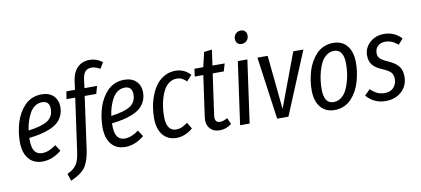

<svg xmlns="http://www.w3.org/2000/svg" viewBox="-83 -1075 3487 1589"><g transform="rotate(-10 1660.5 -280.5)"><path d="M419.9 -409.2Q419.9 -366.7 404.1 -333.3Q388.2 -299.8 362.1 -277.6Q335.9 -255.4 296.1 -239.3Q256.3 -223.1 215.3 -214.4Q174.3 -205.6 122.1 -199.2V-182.1Q122.1 -115.2 144 -86.2Q166 -57.1 206.1 -57.1Q261.7 -57.1 323.2 -103L356.9 -50.8Q280.3 12.2 198.2 12.2Q122.6 12.2 80.8 -38.8Q39.1 -89.8 39.1 -180.2Q39.1 -221.2 45.2 -262.2Q51.3 -303.2 63.7 -343.8Q76.2 -384.3 96.4 -418.9Q116.7 -453.6 142.8 -480.2Q168.9 -506.8 205.1 -522Q241.2 -537.1 283.2 -537.1Q348.6 -537.1 384.3 -500.7Q419.9 -464.4 419.9 -409.2ZM276.9 -472.2Q244.1 -472.2 217.5 -454.3Q190.9 -436.5 173.3 -405.3Q155.8 -374 144.3 -338.4Q132.8 -302.7 127 -261.2Q237.3 -274.9 288.1 -306.9Q338.9 -338.9 338.9 -405.8Q338.9 -472.2 276.9 -472.2Z M729 -683.1Q695.3 -683.1 677 -662.8Q658.7 -642.6 652.8 -600.1L643.1 -525.9H749L731 -461.9H633.8L571.8 -16.1Q565.4 26.9 554.7 59.3Q543.9 91.8 531 113.5Q518.1 135.3 496.6 153.3Q475.1 171.4 454.8 182.9Q434.6 194.3 401.9 210L381.8 148.9Q407.7 136.2 423.3 125.2Q439 114.3 454.1 95.2Q469.2 76.2 478.5 47.1Q487.8 18.1 493.2 -24.9L554.2 -461.9H481L491.2 -525.9H563L574.2 -605Q583.5 -671.4 623 -710.2Q662.6 -749 726.1 -749Q782.7 -749 832 -710.9L800.8 -660.2Q764.6 -683.1 729 -683.1Z M1114.7 -409.2Q1114.7 -366.7 1098.9 -333.3Q1083 -299.8 1056.9 -277.6Q1030.8 -255.4 991 -239.3Q951.2 -223.1 910.2 -214.4Q869.1 -205.6 816.9 -199.2V-182.1Q816.9 -115.2 838.9 -86.2Q860.8 -57.1 900.9 -57.1Q956.5 -57.1 1018.1 -103L1051.8 -50.8Q975.1 12.2 893.1 12.2Q817.4 12.2 775.6 -38.8Q733.9 -89.8 733.9 -180.2Q733.9 -221.2 740 -262.2Q746.1 -303.2 758.5 -343.8Q771 -384.3 791.3 -418.9Q811.5 -453.6 837.6 -480.2Q863.8 -506.8 899.9 -522Q936 -537.1 978 -537.1Q1043.5 -537.1 1079.1 -500.7Q1114.7 -464.4 1114.7 -409.2ZM971.7 -472.2Q939 -472.2 912.4 -454.3Q885.7 -436.5 868.2 -405.3Q850.6 -374 839.1 -338.4Q827.6 -302.7 821.8 -261.2Q932.1 -274.9 982.9 -306.9Q1033.7 -338.9 1033.7 -405.8Q1033.7 -472.2 971.7 -472.2Z M1408.7 -537.1Q1481.9 -537.1 1533.7 -481L1489.7 -433.1Q1469.7 -452.6 1450.9 -461.9Q1432.1 -471.2 1407.7 -471.2Q1373.5 -471.2 1345.9 -451.9Q1318.4 -432.6 1301 -402.6Q1283.7 -372.6 1272 -332.8Q1260.3 -293 1255.6 -254.6Q1251 -216.3 1251 -178.2Q1251 -117.2 1272.2 -87.2Q1293.5 -57.1 1332 -57.1Q1357.9 -57.1 1379.2 -66.4Q1400.4 -75.7 1429.7 -96.2L1460.9 -43Q1395.5 12.2 1323.7 12.2Q1250.5 12.2 1208.7 -39.1Q1167 -90.3 1167 -181.2Q1167 -230 1175.5 -278.8Q1184.1 -327.6 1203.1 -374.8Q1222.2 -421.9 1249.5 -457.5Q1276.9 -493.2 1318.1 -515.1Q1359.4 -537.1 1408.7 -537.1Z M1709.5 -461.9 1660.6 -115.2Q1653.3 -56.2 1700.7 -56.2Q1727.5 -56.2 1763.7 -76.2L1786.6 -22.9Q1741.2 12.2 1686.5 12.2Q1631.3 12.2 1602.3 -24.2Q1573.2 -60.5 1582.5 -120.1L1630.4 -461.9H1558.6L1567.4 -525.9H1641.6L1670.4 -648.9L1737.3 -657.2L1718.8 -525.9H1821.3L1802.7 -461.9Z M1988.3 -660.2Q1966.3 -660.2 1952.9 -673.6Q1939.5 -687 1939.5 -709Q1939.5 -736.8 1956.5 -753.9Q1973.6 -771 1998.5 -771Q2021.5 -771 2034.9 -757.8Q2048.3 -744.6 2048.3 -722.2Q2048.3 -694.3 2031 -677.2Q2013.7 -660.2 1988.3 -660.2ZM2012.2 -525.9 1938.5 0H1858.4L1932.1 -525.9Z M2482.9 -525.9 2264.6 0H2169.9L2096.7 -525.9H2182.6L2228 -71.8L2397.9 -525.9Z M2651.9 12.2Q2575.7 12.2 2533.7 -40.3Q2491.7 -92.8 2491.7 -183.1Q2491.7 -221.2 2497.6 -260.7Q2503.4 -300.3 2515.1 -340.6Q2526.9 -380.9 2546.9 -415.8Q2566.9 -450.7 2592.5 -478Q2618.2 -505.4 2654.5 -521.2Q2690.9 -537.1 2733.4 -537.1Q2810.1 -537.1 2851.3 -485.6Q2892.6 -434.1 2892.6 -342.8Q2892.6 -305.2 2887 -266.1Q2881.3 -227.1 2869.9 -186.5Q2858.4 -146 2838.9 -110.8Q2819.3 -75.7 2793.7 -47.9Q2768.1 -20 2731.4 -3.9Q2694.8 12.2 2651.9 12.2ZM2654.8 -54.2Q2689.5 -54.2 2717.3 -74.7Q2745.1 -95.2 2762 -127Q2778.8 -158.7 2790.3 -199.5Q2801.8 -240.2 2806.2 -277.6Q2810.5 -314.9 2810.5 -350.1Q2810.5 -410.6 2789.8 -440.9Q2769 -471.2 2730.5 -471.2Q2695.3 -471.2 2667.5 -450.7Q2639.6 -430.2 2622.8 -398.7Q2606 -367.2 2594.7 -326.4Q2583.5 -285.6 2579.1 -248.5Q2574.7 -211.4 2574.7 -175.8Q2574.7 -54.2 2654.8 -54.2Z M3161.1 -537.1Q3248.5 -537.1 3307.1 -474.1L3267.1 -428.2Q3216.3 -472.2 3161.1 -472.2Q3122.1 -472.2 3098.1 -450.2Q3074.2 -428.2 3074.2 -390.1Q3074.2 -361.3 3093 -343.8Q3111.8 -326.2 3158.2 -306.2Q3214.4 -282.2 3241.2 -248.8Q3268.1 -215.3 3268.1 -162.1Q3268.1 -84 3215.3 -35.9Q3162.6 12.2 3081.1 12.2Q2982.9 12.2 2919.9 -62L2966.3 -107.9Q2992.7 -81.5 3020.5 -67.9Q3048.3 -54.2 3084 -54.2Q3133.8 -54.2 3159.9 -84.2Q3186 -114.3 3186 -154.8Q3186 -190.4 3167.5 -210.7Q3148.9 -231 3099.1 -252Q3043.5 -274.4 3018.3 -305.7Q2993.2 -336.9 2993.2 -386.2Q2993.2 -447.8 3040.8 -492.4Q3088.4 -537.1 3161.1 -537.1Z"/></g></svg>

Font: Fira Sans Compressed Book
Style: Italic
Weight: 350
Width: 3
Italic angle: -8°
Designer: Carrois Corporate & Edenspiekermann AG
Foundry: Carrois Corporate GbR & Edenspiekermann AG
Version: Version 4.203;PS 004.203;hotconv 1.0.88;makeotf.lib2.5.64775